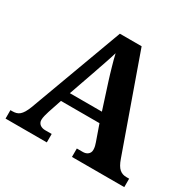

<svg xmlns="http://www.w3.org/2000/svg" viewBox="-155 -882 1064 1049"><g transform="rotate(30 376.5 -357.0)"><path d="M217.8 -234.9 189 -148.9Q185.1 -136.7 180.9 -120.4Q176.8 -104 176.8 -91.8Q176.8 -82 180.7 -74.7Q184.6 -67.4 190.9 -62.7Q197.3 -58.1 205.3 -55.7Q213.4 -53.2 222.2 -53.2H264.2V0H3.9V-53.2H16.1Q29.3 -53.2 40.3 -56.2Q51.3 -59.1 60.8 -67.1Q70.3 -75.2 78.9 -89.4Q87.4 -103.5 96.2 -126L313 -713.9H450.2L659.2 -125Q666.5 -104 674.6 -90.1Q682.6 -76.2 692.1 -68.1Q701.7 -60.1 712.4 -56.6Q723.1 -53.2 734.9 -53.2H752.9V0H422.9V-53.2H461.9Q469.2 -53.2 477.1 -55.4Q484.9 -57.6 491 -62.3Q497.1 -66.9 501 -74.2Q504.9 -81.5 504.9 -91.8Q504.9 -104 502 -115.2Q499 -126.5 496.1 -134.8L460.9 -234.9ZM388.2 -460Q382.8 -477.1 377.2 -495.8Q371.6 -514.6 366 -534.2Q360.4 -553.7 355.2 -573Q350.1 -592.3 346.2 -609.9Q341.8 -594.7 335.9 -576.7Q330.1 -558.6 323.5 -539.6Q316.9 -520.5 310.3 -501.5Q303.7 -482.4 297.9 -464.8L238.8 -295.9H440.9Z"/></g></svg>

Font: Droids
Style: b
Weight: 700
Foundry: Ascender Corporation
Version: Version 1.00 build 113